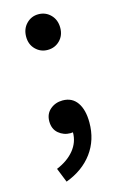

<svg xmlns="http://www.w3.org/2000/svg" viewBox="-115 -592 529 843"><g transform="rotate(-15 149.0 -171.0)"><path d="M149 -380Q117 -380 94.5 -402.5Q72 -425 72 -460Q72 -496 94.5 -519Q117 -542 149 -542Q182 -542 204.5 -519Q227 -496 227 -460Q227 -425 204.5 -402.5Q182 -380 149 -380ZM79 200 53 135Q104 114 133 78.5Q162 43 162 -2L151 -1Q120 -1 97 -20.5Q74 -40 74 -75Q74 -109 97.5 -129Q121 -149 154 -149Q197 -149 220 -116Q243 -83 243 -25Q243 54 200 112.5Q157 171 79 200Z"/></g></svg>

Font: Source Han Sans TC Medium
Style: Regular
Weight: 500
Designer: Ryoko NISHIZUKA Ë•øÂ°öÊ∂ºÂ≠ê (kana, bopomofo & ideographs); Paul D. Hunt (Latin, Greek & Cyrillic); Sandoll Communicatio
Foundry: Adobe
Version: Version 2.004;hotconv 1.0.118;makeotfexe 2.5.65603